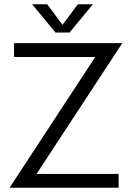

<svg xmlns="http://www.w3.org/2000/svg" viewBox="-20 -883 620 903"><path d="M428 -615H46V-680H555L152 -65H538V0H25ZM131 -863H202L283 -754H265L346 -863H417L307 -730H241Z"/></svg>

Font: Teachers[wght]
Style: Regular
Weight: 400
Designer: Alfredo Marco Pradil & Chank Diesel
Version: Version 1.000;Glyphs 3.1.2 (3151)